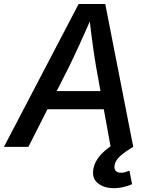

<svg xmlns="http://www.w3.org/2000/svg" viewBox="-43 -748 766 978"><path d="M-22.9 0 357.4 -727.5H493.2L635.7 0H520.5L446.8 -405.8Q439 -451.7 429.4 -519.5Q419.9 -587.4 409.7 -681.2H433.6Q393.6 -590.3 362.8 -522.9Q332 -455.6 307.6 -405.8L101.6 0ZM150.4 -191.4 165.5 -284.2H541.5L526.4 -191.4ZM536.1 210.4Q486.8 210.4 455.6 185.5Q424.3 160.6 432.6 112.8Q438.5 78.1 463.9 47.6Q489.3 17.1 529.8 -8.8L635.7 0Q594.7 24.4 570.1 46.1Q545.4 67.9 540.5 94.2Q537.6 112.3 546.1 122.1Q554.7 131.8 573.7 131.8Q585.9 131.8 596.9 128.4Q607.9 125 616.2 121.1L629.9 190.4Q612.8 197.8 588.4 204.1Q564 210.4 536.1 210.4Z"/></svg>

Font: Inter 17pt Medium
Style: Italic
Weight: 500
Italic angle: -9.3988°
Version: Version 4.001;git-66647c0bb